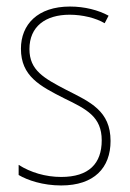

<svg xmlns="http://www.w3.org/2000/svg" viewBox="-20 -557 396 587"><path d="M318 -126C318 -218 256 -245 183 -282C114 -318 70 -342 70 -407C70 -476 119 -512 193 -512C232 -512 273 -502 300 -486L312 -509C281 -526 239 -537 194 -537C95 -537 44 -482 44 -408C44 -324 102 -294 177 -256C245 -223 291 -200 291 -128C291 -57 252 -16 167 -16C119 -16 73 -30 37 -53V-22C64 -6 111 10 167 10C268 10 318 -44 318 -126Z"/></svg>

Font: Noto Sans Ethiopic Condensed Thin
Style: Regular
Weight: 100
Width: 3
Designer: Monotype Design Team
Foundry: Monotype Imaging Inc.
Version: Version 2.102